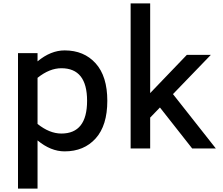

<svg xmlns="http://www.w3.org/2000/svg" viewBox="-20 -866 1299 1120"><path d="M357 -572Q470 -572 538 -496.5Q606 -421 606 -278Q606 -134 538 -58.5Q470 17 357 17Q276 17 199 -47V234H85V-556H199V-508Q276 -572 357 -572ZM338 -87Q488 -87 488 -278Q488 -468 338 -468Q269 -468 199 -412V-143Q269 -87 338 -87Z M1101 0 913 -239 856 -180V0H742V-846H856V-323L1070 -546H1210L989 -317L1239 0Z"/></svg>

Font: Biryani DemiBold
Style: Regular
Weight: 600
Designer: Dan Reynolds and Mathieu Réguer
Foundry: Dan Reynolds and Mathieu Réguer
Version: Version 1.003;PS 001.003;hotconv 1.0.70;makeotf.lib2.5.58329